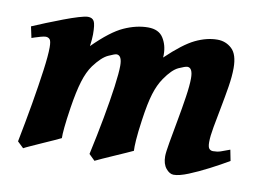

<svg xmlns="http://www.w3.org/2000/svg" viewBox="-59 -544 894 651"><g transform="rotate(10 388.5 -218.5)"><path d="M755.9 -59.6Q726.1 -42 690.7 -23.7Q655.3 -5.4 624 7.3Q592.8 20 573.7 20Q559.6 20 547.1 4.6Q534.7 -10.7 534.7 -37.1Q534.7 -50.3 540.8 -85Q546.9 -119.6 554.9 -163.1Q563 -206.5 569.1 -247.1Q575.2 -287.6 575.2 -312Q575.2 -348.6 556.6 -348.6Q549.3 -348.6 527.3 -338.6Q505.4 -328.6 481 -293Q464.8 -269.5 454.6 -236.3Q444.3 -203.1 436 -144Q429.7 -99.6 428 -73.7Q426.3 -47.9 427.2 -36.6Q420.4 -33.2 402.6 -25.4Q384.8 -17.6 363.8 -8.3Q342.8 1 325.2 8.8Q307.6 16.6 301.3 20L280.8 0Q295.4 -66.4 306.9 -128.9Q318.4 -191.4 325 -240Q331.5 -288.6 331.5 -312.5Q331.5 -348.6 312.5 -348.6Q307.1 -348.6 285.2 -338.6Q263.2 -328.6 237.3 -293.9Q220.7 -271 210 -235.8Q199.2 -200.7 190.4 -144Q183.6 -99.6 181.2 -74Q178.7 -48.3 179.2 -36.6Q172.9 -33.2 155.3 -25.4Q137.7 -17.6 116.9 -8.3Q96.2 1 78.9 8.8Q61.5 16.6 55.7 20L34.7 0Q48.3 -68.8 59.6 -134.5Q70.8 -200.2 77.9 -252.2Q85 -304.2 85 -332Q85 -354.5 79.6 -360.1Q74.2 -365.7 65.9 -365.7Q60.1 -365.7 48.6 -362.5Q37.1 -359.4 27.8 -356.2Q18.6 -353 18.6 -353L10.3 -391.6Q30.8 -400.4 58.3 -411.6Q85.9 -422.9 113.8 -433.3Q141.6 -443.8 163.6 -450.4Q185.5 -457 195.3 -457Q210.4 -457 216.3 -446.3Q222.2 -435.5 222.2 -400.9Q222.2 -385.3 218.8 -360.4Q276.9 -418.5 319.6 -437.7Q362.3 -457 402.3 -457Q439 -457 454.6 -432.6Q470.2 -408.2 470.2 -376Q470.2 -375 470.2 -372.1Q470.2 -369.1 469.7 -365.2Q526.4 -419.4 565.4 -438.2Q604.5 -457 641.1 -457Q669.9 -457 690.7 -437.7Q711.4 -418.5 711.4 -371.1Q711.4 -343.3 705.6 -306.9Q699.7 -270.5 692.4 -232.9Q685.1 -195.3 679.2 -162.8Q673.3 -130.4 673.3 -109.9Q673.3 -93.3 678.2 -87.6Q683.1 -82 691.4 -82Q705.6 -82 717 -85.7Q728.5 -89.4 748.5 -97.2Z"/></g></svg>

Font: Gentium Book Plus
Style: Bold Italic
Weight: 700
Italic angle: -8°
Designer: Victor Gaultney, Annie Olsen, Iska Routamaa, Becca Hirsbrunner
Foundry: SIL International
Version: Version 6.101